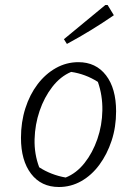

<svg xmlns="http://www.w3.org/2000/svg" viewBox="-20 -741 527 769"><path d="M216 8Q145 8 104.5 -45Q64 -98 64 -189Q64 -252 81.5 -307Q99 -362 130.5 -403.5Q162 -445 204 -468.5Q246 -492 294 -492Q364 -492 404.5 -439.5Q445 -387 445 -295Q445 -232 427 -177.5Q409 -123 378 -81Q347 -39 305.5 -15.5Q264 8 216 8ZM243 -30Q286 -47 318.5 -88Q351 -129 370 -184Q389 -239 390 -299Q391 -359 372 -413Q347 -429 320 -439Q293 -449 265 -453Q222 -435 189.5 -393Q157 -351 138.5 -296.5Q120 -242 118.5 -183Q117 -124 137 -71Q160 -56 187 -45.5Q214 -35 243 -30ZM248 -565 236 -584 402 -721H411L436 -680Q391 -649 344.5 -620.5Q298 -592 248 -565Z"/></svg>

Font: Piazzolla Thin ExtraLight
Style: Italic
Weight: 250
Italic angle: -11.3°
Version: Version 2.005